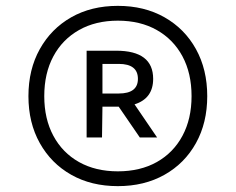

<svg xmlns="http://www.w3.org/2000/svg" viewBox="-20 -769 804 655"><path d="M382 -134Q291.5 -134 223 -172.8Q154.5 -211.5 115.8 -280.8Q77 -350 77 -441Q77 -532 115.8 -601.5Q154.5 -671 223 -710Q291.5 -749 382 -749Q472.5 -749 541.2 -710Q610 -671 648.5 -601.5Q687 -532 687 -441Q687 -350 648.5 -280.8Q610 -211.5 541.2 -172.8Q472.5 -134 382 -134ZM382 -184.5Q458.5 -184.5 515 -216.2Q571.5 -248 602.5 -305.8Q633.5 -363.5 633.5 -441Q633.5 -519 602.5 -576.8Q571.5 -634.5 515 -666.5Q458.5 -698.5 382 -698.5Q306 -698.5 249.5 -666.5Q193 -634.5 162 -576.8Q131 -519 131 -441Q131 -363.5 162 -305.8Q193 -248 249.5 -216.2Q306 -184.5 382 -184.5ZM275.5 -300V-596H376.5Q502.5 -596 502.5 -500Q502.5 -433 439 -413L516 -300H457L385 -405Q381 -405 376.5 -405H329.5L328 -300ZM329.5 -450H385Q450.5 -450 450.5 -500Q450.5 -551 385 -551H329.5Z"/></svg>

Font: Encode Sans Exp Md
Style: Regular
Weight: 500
Width: 7
Designer: Multiple Designers
Foundry: Impallari Type
Version: Version 3.002; ttfautohint (v1.8.3) -l 8 -r 50 -G 200 -x 14 